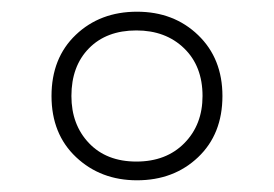

<svg xmlns="http://www.w3.org/2000/svg" viewBox="-20 -744 468 328"><path d="M214 -436Q152 -436 110 -475.5Q68 -515 68 -580Q68 -645 109.5 -684.5Q151 -724 214 -724Q277 -724 318.5 -684Q360 -644 360 -580Q360 -515 318.5 -475.5Q277 -436 214 -436ZM213 -468Q264 -468 295 -499.5Q326 -531 326 -580Q326 -631 294.5 -661.5Q263 -692 213 -692Q162 -692 132 -661.5Q102 -631 102 -580Q102 -531 132 -499.5Q162 -468 213 -468Z"/></svg>

Font: Noto Sans Devanagari ExtraLight
Style: Regular
Weight: 200
Designer: Jelle Bosma - Monotype Design Team
Foundry: Monotype Imaging Inc.
Version: Version 2.004; ttfautohint (v1.8.4.7-5d5b)